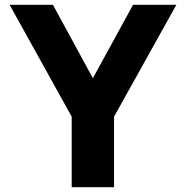

<svg xmlns="http://www.w3.org/2000/svg" viewBox="-20 -778 773 798"><path d="M454 -293V0H278V-293L20 -758H200L366 -453L533 -758H713Z"/></svg>

Font: Biryani Black
Style: Regular
Weight: 900
Designer: Dan Reynolds and Mathieu Reguer
Foundry: Dan Reynolds and Mathieu Reguer
Version: Version 1.004; ttfautohint (v1.1) -l 5 -r 5 -G 72 -x 0 -D la